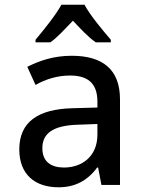

<svg xmlns="http://www.w3.org/2000/svg" viewBox="-20 -786 603 816"><path d="M131 -617V-606H194C224 -627 256 -663 290 -698C323 -663 355 -628 387 -606H451V-617C415 -659 363 -721 339 -766H241C218 -723 166 -659 131 -617ZM229 10C297 10 351 -17 393 -74H397L411 0H490V-364C490 -490 417 -549 285 -549C209 -549 150 -529 96 -502L131 -425C175 -450 225 -465 277 -465C348 -465 394 -437 394 -354V-329L287 -326C142 -322 62 -268 62 -151C62 -45 128 10 229 10ZM252 -74C198 -74 160 -98 160 -156C160 -219 205 -253 312 -256L394 -259V-214C394 -119 326 -74 252 -74Z"/></svg>

Font: Noto Sans Mono SemiCondensed Medium
Style: Regular
Weight: 500
Width: 4
Designer: Monotype Design Team
Foundry: Monotype Imaging Inc.
Version: Version 2.014